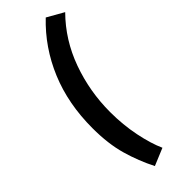

<svg xmlns="http://www.w3.org/2000/svg" viewBox="-324 -833 1061 1061"><g transform="rotate(-45 207.0 -302.5)"><path d="M67 -191Q67 -381 132 -536.5Q197 -692 317 -806L414 -751Q306 -642 252.5 -493.5Q199 -345 199 -185Q199 -85 217.5 6Q236 97 264 159L163 201Q120 117 93.5 24Q67 -69 67 -191Z"/></g></svg>

Font: Nebula Sans Bold
Style: Regular
Weight: 700
Italic angle: -9°
Designer: Paul D. Hunt for Adobe (as Source Sans)
Foundry: Nebula Entertainment & Broadcasting LLC
Version: Version 1.010